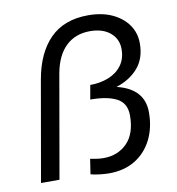

<svg xmlns="http://www.w3.org/2000/svg" viewBox="-78 -749 764 829"><g transform="rotate(-10 303.5 -334.0)"><path d="M334 10Q315 10 291 7Q267 4 254 0L264 -66Q274 -64 290.5 -61.5Q307 -59 322 -59Q385 -59 425.5 -100Q466 -141 466 -221Q466 -275 424.5 -296.5Q383 -318 309 -318L320 -380Q364 -380 400.5 -394.5Q437 -409 458.5 -438Q480 -467 480 -509Q480 -554 447 -581.5Q414 -609 359 -609Q294 -609 252.5 -569Q211 -529 197 -452L118 0H37L114 -440Q134 -554 195.5 -616Q257 -678 363 -678Q423 -678 467.5 -657.5Q512 -637 537 -601.5Q562 -566 562 -520Q562 -454 526 -412.5Q490 -371 430 -352Q489 -338 519 -305Q549 -272 549 -220Q549 -153 523 -101Q497 -49 449 -19.5Q401 10 334 10Z"/></g></svg>

Font: Gantari
Style: Italic
Weight: 400
Italic angle: -10°
Designer: Anugrah Pasau
Foundry: Lafontype
Version: Version 1.000; ttfautohint (v1.8.3)